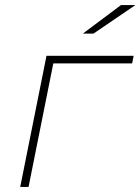

<svg xmlns="http://www.w3.org/2000/svg" viewBox="-20 -740 556 760"><path d="M503 -489H191L93 0H60L164 -519H509ZM459 -720H516L350 -607H308Z"/></svg>

Font: Montserrat Alternates ExLight
Style: Italic
Weight: 275
Italic angle: -11.3°
Designer: Julieta Ulanovsky
Foundry: Julieta Ulanovsky
Version: Version 7.200